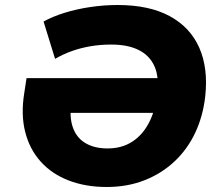

<svg xmlns="http://www.w3.org/2000/svg" viewBox="-20 -736 885 767"><path d="M406 11Q322 11 254.5 -15Q187 -41 142.5 -90.5Q98 -140 80.5 -209.5Q63 -279 77 -365L86 -424H688L667 -285H202L269 -352Q255 -281 268.5 -235Q282 -189 318.5 -166Q355 -143 410 -143Q467 -143 509 -170.5Q551 -198 576.5 -248.5Q602 -299 608 -367Q616 -430 596.5 -472.5Q577 -515 533.5 -536.5Q490 -558 424 -558Q382 -558 343 -551.5Q304 -545 268.5 -532.5Q233 -520 200 -501L154 -650Q190 -670 238.5 -685Q287 -700 341.5 -708Q396 -716 450 -716Q576 -716 658 -671.5Q740 -627 776 -545.5Q812 -464 800 -352Q791 -272 760 -206Q729 -140 677.5 -91.5Q626 -43 557.5 -16Q489 11 406 11Z"/></svg>

Font: Nunito Sans 8pt Black
Style: Italic
Weight: 900
Italic angle: -9°
Version: Version 3.101;gftools[0.9.27]